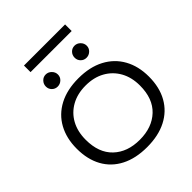

<svg xmlns="http://www.w3.org/2000/svg" viewBox="-254 -1092 1258 1258"><g transform="rotate(-45 375.0 -463.5)"><path d="M375 11Q270 11 195 -27.5Q120 -66 80.5 -137.5Q41 -209 41 -308Q41 -404 80.5 -476Q120 -548 195 -587.5Q270 -627 375 -627Q480 -627 555 -587.5Q630 -548 670 -476Q710 -404 710 -308Q710 -209 670 -137.5Q630 -66 555 -27.5Q480 11 375 11ZM375 -57Q489 -57 558 -122Q627 -187 627 -308Q627 -384 595.5 -440.5Q564 -497 507.5 -528.5Q451 -560 375 -560Q299 -560 242.5 -528.5Q186 -497 155 -440.5Q124 -384 124 -308Q124 -187 192.5 -122Q261 -57 375 -57ZM241 -684Q218 -684 202 -700Q186 -716 186 -739Q186 -762 202 -779Q218 -796 241 -796Q264 -796 281 -779Q298 -762 298 -739Q298 -716 281 -700Q264 -684 241 -684ZM508 -684Q485 -684 469 -700Q453 -716 453 -739Q453 -763 469 -779.5Q485 -796 508 -796Q531 -796 548 -779Q565 -762 565 -739Q565 -716 548 -700Q531 -684 508 -684ZM182 -877V-938H563V-877Z"/></g></svg>

Font: Inconsolata ExtraExpanded Thin
Style: Regular
Weight: 100
Width: 8
Monospace: yes
Designer: Raph Levien, Cyreal, Brenton Simpson
Foundry: Raph Levien, Cyreal, Google
Version: Version 3.100; ttfautohint (v1.8.4.7-5d5b)